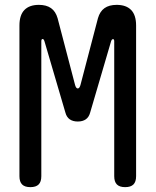

<svg xmlns="http://www.w3.org/2000/svg" viewBox="-20 -760 640 790"><path d="M540 -35Q540 -12 529 -1Q518 10 495 10Q472 10 461 -1Q450 -12 450 -35V-590Q450 -599 445 -599Q440 -599 437 -590L351 -297Q346 -278 333 -269Q320 -260 300 -260Q280 -260 267 -269Q254 -278 249 -297L163 -590Q160 -600 155 -599.5Q150 -599 150 -590V-35Q150 -12 139 -1Q128 10 105 10Q82 10 71 -1Q60 -12 60 -35V-655Q60 -698 80.5 -719Q101 -740 140 -740Q171 -740 190 -726.5Q209 -713 217 -685L289 -410Q293 -396 300 -396Q307 -396 311 -410L383 -685Q391 -713 410 -726.5Q429 -740 460 -740Q499 -740 519.5 -719Q540 -698 540 -655Z"/></svg>

Font: Maple Mono NF CN
Style: Regular
Weight: 400
Monospace: yes
Designer: subframe7536
Version: Version 7.000